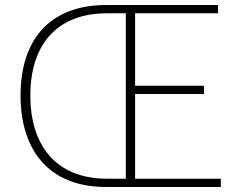

<svg xmlns="http://www.w3.org/2000/svg" viewBox="-20 -746 953 766"><path d="M62 -365C62 -149 173 0 403 0H861V-33H519V-371H794V-404H519V-693H850V-726H404C173 -726 62 -582 62 -365ZM101 -365C101 -556 196 -693 408 -693H482V-33H408C196 -33 101 -174 101 -365Z"/></svg>

Font: Kinto Sans Thin
Style: Regular
Weight: 100
Designer: Authors: Ryoko NISHIZUKA  (kana & ideographs); Paul D. Hunt (Latin, Greek & Cyrillic); Wenlong ZHANG  (bopomofo); Sandol
Foundry: Adobe Systems Incorporated, ookami Inc.
Version: Version 0.001